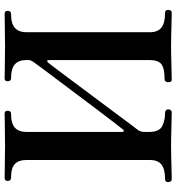

<svg xmlns="http://www.w3.org/2000/svg" viewBox="14 -780 766 834"><g transform="rotate(-90 397.0 -363.0)"><path d="M37 0Q23 0 23 -16Q23 -29 37 -29Q79 -29 99 -44.5Q119 -60 119 -95V-633Q119 -664 102 -681Q85 -698 42 -698Q28 -698 28 -713Q28 -726 42 -726Q46 -726 63 -725.5Q80 -725 103 -725Q126 -725 147 -724.5Q168 -724 180 -724Q192 -724 213.5 -724.5Q235 -725 258 -725Q281 -725 298.5 -725.5Q316 -726 320 -726Q333 -726 333 -713Q333 -698 320 -698Q277 -698 259 -681Q241 -664 241 -633V-214Q241 -210 244.5 -208.5Q248 -207 251 -211Q255 -216 277.5 -245Q300 -274 332.5 -317Q365 -360 400.5 -407.5Q436 -455 468.5 -498Q501 -541 522.5 -570Q544 -599 547 -604Q549 -608 551 -612Q553 -616 553 -621V-633Q553 -665 534.5 -681.5Q516 -698 474 -698Q461 -698 461 -713Q461 -726 474 -726Q478 -726 495.5 -725.5Q513 -725 536 -725Q559 -725 580.5 -724.5Q602 -724 614 -724Q626 -724 647 -724.5Q668 -725 691 -725Q714 -725 731.5 -725.5Q749 -726 753 -726Q767 -726 767 -713Q767 -698 753 -698Q710 -698 692 -680.5Q674 -663 674 -633V-95Q674 -61 694 -45Q714 -29 758 -29Q771 -29 771 -16Q771 0 758 0Q753 0 734.5 -0.5Q716 -1 692.5 -1.5Q669 -2 647.5 -2.5Q626 -3 614 -3Q602 -3 580 -2.5Q558 -2 534.5 -1.5Q511 -1 493 -0.5Q475 0 470 0Q463 0 460 -3Q457 -6 457 -16Q457 -21 460 -26Q463 -31 470 -31Q516 -31 534.5 -44.5Q553 -58 553 -95V-534Q553 -540 550 -541Q547 -542 542 -537Q540 -535 524.5 -514.5Q509 -494 484 -460.5Q459 -427 429.5 -387.5Q400 -348 370 -308Q340 -268 314.5 -233.5Q289 -199 272 -176.5Q255 -154 251 -149Q241 -136 241 -120V-95Q242 -53 267 -41Q292 -29 324 -29Q331 -29 335 -25Q339 -21 339 -16Q339 0 324 0Q320 0 301.5 -0.5Q283 -1 259.5 -1.5Q236 -2 214 -2.5Q192 -3 180 -3Q168 -3 146.5 -2.5Q125 -2 101.5 -1.5Q78 -1 60 -0.5Q42 0 37 0Z"/></g></svg>

Font: Zen Antique Soft
Style: Regular
Weight: 400
Designer: Yoshimichi Ohira
Foundry: Positype
Version: Version 1.001